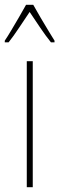

<svg xmlns="http://www.w3.org/2000/svg" viewBox="-41 -783 248 803"><path d="M96 0H71V-527H96ZM98 -763Q111 -740 129.5 -708Q148 -676 164.5 -649.5Q181 -623 187 -613V-606H172Q151 -632 127 -667.5Q103 -703 83 -733Q64 -705 39.5 -668Q15 -631 -5 -606H-21V-613Q-10 -629 6 -656Q22 -683 39 -712Q56 -741 68 -763Z"/></svg>

Font: Noto Sans Lao ExtraCondensed Thin
Style: Regular
Weight: 100
Width: 2
Designer: Monotype Design Team
Foundry: Monotype Imaging Inc.
Version: Version 2.003; ttfautohint (v1.8.4.7-5d5b)